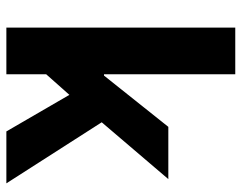

<svg xmlns="http://www.w3.org/2000/svg" viewBox="-96 -644 741 588"><g transform="rotate(90 274.0 -350.5)"><path d="M65 0H208V-122L271 -193L383 0H542L355 -292L529 -496H369L212 -299H208V-701H65Z"/></g></svg>

Font: Giro Sans Regular
Style: Bold
Weight: 700
Designer: Paul D. Hunt
Foundry: Adobe Systems Incorporated
Version: Version 1.000;PS 1.0;hotconv 1.0.88;makeotf.lib2.5.647800